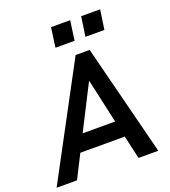

<svg xmlns="http://www.w3.org/2000/svg" viewBox="-183 -1017 1003 1132"><g transform="rotate(-20 318.5 -450.5)"><path d="M349 -697H437L614 0H490L457 -146H178L104 0H-24ZM434 -249 372 -528 230 -249ZM458 -901H577L559 -778H440ZM269 -901H389L372 -778H252Z"/></g></svg>

Font: Hanken Grotesk SemiBold
Style: Italic
Weight: 600
Italic angle: -8°
Designer: Alfredo Marco Pradil
Foundry: Hanken Design Co.
Version: Version 3.014